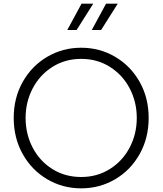

<svg xmlns="http://www.w3.org/2000/svg" viewBox="-20 -1018 889 1050"><path d="M55 -373Q55 -483 104.5 -570.5Q154 -658 238.5 -707.5Q323 -757 424 -757Q525 -757 609.5 -707.5Q694 -658 743.5 -570.5Q793 -483 793 -373Q793 -263 743.5 -175Q694 -87 609.5 -37.5Q525 12 424 12Q323 12 238.5 -37.5Q154 -87 104.5 -175Q55 -263 55 -373ZM424 -50Q511 -50 580.5 -93.5Q650 -137 689 -211Q728 -285 728 -373Q728 -460 689.5 -534Q651 -608 581.5 -652Q512 -696 424 -696Q336 -696 266.5 -652Q197 -608 158.5 -534Q120 -460 120 -373Q120 -285 158.5 -211Q197 -137 266.5 -93.5Q336 -50 424 -50ZM426 -998H490L399 -854H348ZM560 -998H624L533 -854H482Z"/></svg>

Font: BLUETTI 2.0 Extralight
Style: Roman
Weight: 200
Designer: Stijn de Vries
Foundry: tokotype
Version: Version 2.005;October 31, 2023;FontCreator 14.0.0.2814 64-bi